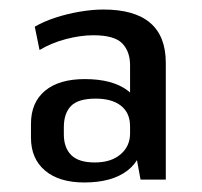

<svg xmlns="http://www.w3.org/2000/svg" viewBox="-20 -737 425 403"><path d="M253 -480V-600Q253 -629 236.5 -646Q220 -663 176 -663Q149 -663 118.5 -655Q88 -647 63 -632L53 -681Q72 -692 96.5 -700Q121 -708 147.5 -712.5Q174 -717 197 -717Q328 -717 328 -605V-360H275ZM157 -354Q104 -354 74.5 -379Q45 -404 45 -448V-477Q45 -522 74.5 -546.5Q104 -571 158 -571Q216 -571 248 -547Q280 -523 280 -479V-449Q280 -404 247.5 -379Q215 -354 157 -354ZM179 -396Q213 -396 233 -413Q253 -430 253 -457V-472Q253 -500 234 -515Q215 -530 181 -530Q144 -530 129 -514.5Q114 -499 114 -470V-455Q114 -427 129.5 -411.5Q145 -396 179 -396Z"/></svg>

Font: Pathway Extreme SemiCondensed Medium
Style: Regular
Weight: 500
Width: 4
Version: Version 1.001;gftools[0.9.26]